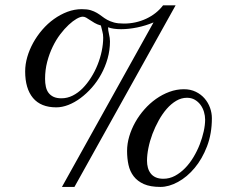

<svg xmlns="http://www.w3.org/2000/svg" viewBox="-20 -700 905 734"><path d="M790 -248Q790 -189 771.5 -140.6Q752.9 -92.3 724.1 -57.9Q695.3 -23.4 660.4 -4.4Q625.5 14.6 593.3 14.6Q554.7 14.6 530 3.7Q505.4 -7.3 491 -26.1Q476.6 -44.9 471.2 -69.8Q465.8 -94.7 465.8 -123Q465.8 -150.4 474.1 -178.5Q482.4 -206.5 497.1 -232.7Q511.7 -258.8 532 -281.7Q552.2 -304.7 576.4 -321.8Q600.6 -338.9 627.7 -348.9Q654.8 -358.9 683.1 -358.9Q708.5 -358.9 728.5 -349.1Q748.5 -339.4 762.2 -323.5Q775.9 -307.6 783 -287.8Q790 -268.1 790 -248ZM264.6 14.6H216.8L566.9 -614.3Q536.6 -601.6 504.2 -595Q471.7 -588.4 442.9 -588.4Q412.6 -588.4 393.1 -595.7Q393.1 -584.5 396.7 -569.6Q400.4 -554.7 400.4 -542Q400.4 -508.3 391.4 -476.3Q382.3 -444.3 366.9 -416.3Q351.6 -388.2 331.1 -365Q310.5 -341.8 287.8 -325Q265.1 -308.1 241.2 -298.8Q217.3 -289.6 195.3 -289.6Q136.2 -289.6 106.2 -325.4Q76.2 -361.3 76.2 -427.2Q76.2 -454.1 84.2 -481.9Q92.3 -509.8 106.9 -536.4Q121.6 -563 141.8 -586.4Q162.1 -609.9 186.3 -627.2Q210.4 -644.5 237.5 -654.8Q264.6 -665 293 -665Q313.5 -665 326.9 -660.9Q340.3 -656.7 350.6 -650.6Q360.8 -644.5 369.9 -637.5Q378.9 -630.4 389.9 -624.3Q400.9 -618.2 415.8 -614Q430.7 -609.9 453.6 -609.9Q499 -609.9 538.8 -628.4Q578.6 -647 603.5 -679.7H651.4ZM764.2 -242.7Q764.2 -257.3 759.8 -272.2Q755.4 -287.1 746.6 -299.1Q737.8 -311 724.9 -318.6Q711.9 -326.2 694.8 -326.2Q673.3 -326.2 653.8 -314.7Q634.3 -303.2 617.4 -283.9Q600.6 -264.6 586.7 -239.5Q572.8 -214.4 562.7 -187.7Q552.7 -161.1 547.4 -134.5Q542 -107.9 542 -85.4Q542 -71.3 545.4 -58.8Q548.8 -46.4 556.2 -36.9Q563.5 -27.3 575.4 -22Q587.4 -16.6 604.5 -16.6Q627.9 -16.6 648.9 -27.8Q669.9 -39.1 687.7 -57.4Q705.6 -75.7 719.7 -99.4Q733.9 -123 743.7 -148.2Q753.4 -173.3 758.8 -197.8Q764.2 -222.2 764.2 -242.7ZM374.5 -556.2Q374.5 -568.8 371.3 -579.8Q368.2 -590.8 365.7 -602.5Q351.6 -606.4 341.6 -612.3Q331.5 -618.2 323.7 -623.5Q315.9 -628.9 309.3 -632.6Q302.7 -636.2 296.4 -636.2Q287.1 -636.2 272.9 -628.2Q258.8 -620.1 242.7 -605.2Q226.6 -590.3 210.4 -569.1Q194.3 -547.9 181.4 -521.2Q168.5 -494.6 160.4 -463.6Q152.3 -432.6 152.3 -398.4Q152.3 -382.3 155.3 -368.7Q158.2 -355 165.5 -345.2Q172.9 -335.4 184.8 -329.8Q196.8 -324.2 214.8 -324.2Q237.3 -324.2 257.8 -334.5Q278.3 -344.7 295.9 -362.5Q313.5 -380.4 328.1 -403.6Q342.8 -426.8 353 -452.4Q363.3 -478 368.9 -504.9Q374.5 -531.7 374.5 -556.2Z"/></svg>

Font: Tai Heritage Pro
Style: Regular
Weight: 400
Designer: Faah Baccam, Walt Agee, Victor Gaultney, Annie Olsen
Foundry: SIL International
Version: Version 2.600